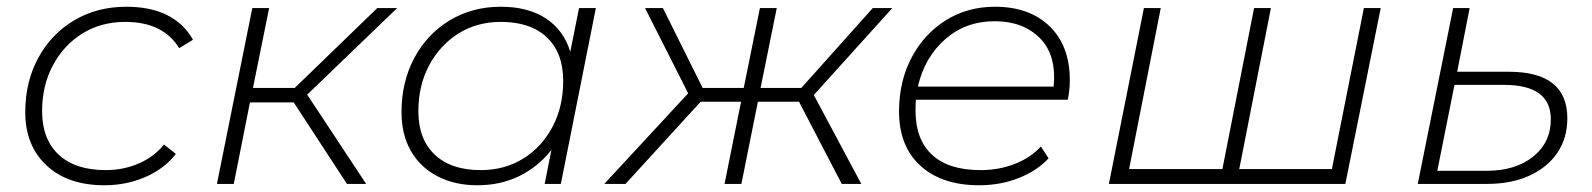

<svg xmlns="http://www.w3.org/2000/svg" viewBox="-20 -546 4726 570"><path d="M290 4Q181 4 118 -55Q55 -114 55 -213Q55 -303 93.5 -374Q132 -445 200 -485.5Q268 -526 355 -526Q497 -526 553 -428L512 -403Q464 -481 352 -481Q280 -481 224.5 -446.5Q169 -412 137 -352Q105 -292 105 -216Q105 -133 154 -87Q203 -41 294 -41Q346 -41 391.5 -60.5Q437 -80 467 -117L502 -89Q468 -45 411.5 -20.5Q355 4 290 4Z M1010 0 852 -242H722L674 0H624L729 -522H779L731 -285H855L1100 -522H1159L892 -265L1067 0Z M1397 4Q1330 4 1279 -22.5Q1228 -49 1200 -97.5Q1172 -146 1172 -213Q1172 -303 1210 -374Q1248 -445 1315 -485.5Q1382 -526 1467 -526Q1548 -526 1601 -491Q1654 -456 1673 -392L1699 -522H1749L1645 0H1597L1617 -101Q1579 -52 1523 -24Q1467 4 1397 4ZM1407 -41Q1478 -41 1533 -75Q1588 -109 1620 -169Q1652 -229 1652 -306Q1652 -389 1603.5 -435Q1555 -481 1467 -481Q1396 -481 1341 -446.5Q1286 -412 1254 -352Q1222 -292 1222 -216Q1222 -133 1270.5 -87Q1319 -41 1407 -41Z M2479 0 2352 -244H2230L2181 0H2131L2180 -244H2060L1837 0H1774L2023 -269L1895 -522H1948L2066 -285H2188L2236 -522H2286L2238 -285H2359L2571 -522H2629L2396 -264L2537 0Z M2887 4Q2776 4 2712.5 -54Q2649 -112 2649 -215Q2649 -304 2686 -374.5Q2723 -445 2787.5 -485.5Q2852 -526 2934 -526Q3036 -526 3096 -468Q3156 -410 3156 -308Q3156 -279 3150 -250H2699Q2698 -234 2698 -217Q2698 -132 2747 -86.5Q2796 -41 2891 -41Q2946 -41 2993 -59.5Q3040 -78 3070 -111L3093 -76Q3059 -39 3004.5 -17.5Q2950 4 2887 4ZM2705 -289H3108Q3117 -383 3067 -433Q3017 -483 2933 -483Q2847 -483 2786 -429.5Q2725 -376 2705 -289Z M3609 -44 3703 -522H3753L3659 -44H3934L4029 -522H4079L3974 0H3272L3376 -522H3426L3332 -44Z M4459 -333Q4633 -333 4633 -195Q4633 -136 4603.5 -92.5Q4574 -49 4520.5 -24.5Q4467 0 4394 0H4189L4294 -522H4343L4306 -333ZM4394 -39Q4479 -39 4531.5 -81Q4584 -123 4584 -192Q4584 -294 4445 -294H4298L4247 -39Z"/></svg>

Font: Montserrat Light
Style: Italic
Weight: 300
Italic angle: -11.3°
Designer: Julieta Ulanovsky
Foundry: Julieta Ulanovsky
Version: Version 9.000; ttfautohint (v1.8.4.7-5d5b)